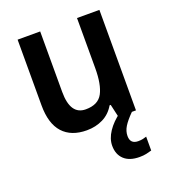

<svg xmlns="http://www.w3.org/2000/svg" viewBox="-140 -645 861 975"><g transform="rotate(-20 290.5 -157.0)"><path d="M510 -543V0H415L399 -70H393Q369 -29 329.5 -9.5Q290 10 242 10Q158 10 113 -39.5Q68 -89 68 -188V-543H190V-216Q190 -92 273 -92Q340 -92 364.5 -138Q389 -184 389 -272V-543ZM425 108Q425 151 468 151Q482 151 493.5 148.5Q505 146 513 143V218Q500 222 484 225.5Q468 229 447 229Q393 229 364 202Q335 175 335 128Q335 90 360.5 52Q386 14 429 -17L488 0Q455 33 440 57.5Q425 82 425 108Z"/></g></svg>

Font: Noto Sans Hebrew SemiCondensed SemiBold
Style: Regular
Weight: 600
Width: 4
Designer: Monotype Design Team
Foundry: Monotype Imaging Inc.
Version: Version 2.004; ttfautohint (v1.8.4.7-5d5b)